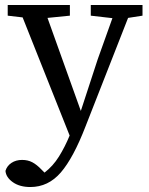

<svg xmlns="http://www.w3.org/2000/svg" viewBox="-20 -506 601 772"><path d="M345 -443V-486H553V-443L495 -434L324 2Q275 129 224.5 187.5Q174 246 102 246Q59 246 31.5 226.5Q4 207 2 181Q8 161 26 149Q44 137 69 137Q92 137 110 146.5Q128 156 147 176L159 188Q193 162 217 123.5Q241 85 260 39L71 -436L11 -443V-486H261V-443L171 -434L305 -60L373 -268L432 -433Z"/></svg>

Font: Source Serif 4 SmText
Style: Regular
Weight: 400
Designer: Frank Grießhammer
Foundry: Adobe
Version: Version 4.005;hotconv 1.1.0;makeotfexe 2.6.0